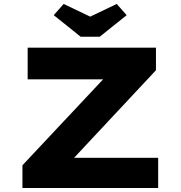

<svg xmlns="http://www.w3.org/2000/svg" viewBox="-20 -938 903 958"><path d="M92 0V-113.4L561 -613L639.2 -542.3H118V-700H758.2V-587.6L290.2 -87L212 -150.8H769.2V0ZM382.5 -754.7 248.1 -862.3 297.6 -918.3 445.1 -847.8H415.1L562.5 -918.3L612 -862.3L477.6 -754.7Z"/></svg>

Font: Lexend Tera
Style: Regular
Weight: 400
Designer: Bonnie Shaver-Troup, Thomas Jockin
Foundry: Lexend
Version: Version 1.007